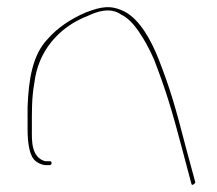

<svg xmlns="http://www.w3.org/2000/svg" viewBox="-20 -563 607 536"><path d="M57 -202C57 -161 63 -125 80 -113C90 -105 102 -102 107 -102H117C122 -102 124 -104 124 -108C124 -112 122 -113 117 -113H106C66 -124 69 -173 69 -202C69 -248 68 -289 76 -332C86 -418 142 -487 226 -519C249 -530 289 -545 320 -521L319 -522C337 -513 352 -497 366 -477C382 -454 397 -427 410 -397C443 -311 459 -259 488 -149L514 -51C515 -47 516 -47 518 -47C521 -48 526 -52 525 -55L499 -151C470 -263 456 -313 422 -400C401 -452 371 -507 329 -530C290 -550 263 -545 219 -528C177 -510 140 -485 113 -454C71 -410 60 -342 57 -265ZM226 -519Z"/></svg>

Font: Stray Cat
Style: HlExt
Weight: 100
Version: Version 1.0